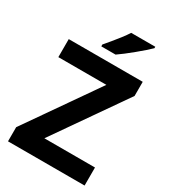

<svg xmlns="http://www.w3.org/2000/svg" viewBox="-222 -1044 1023 1153"><g transform="rotate(30 289.5 -467.0)"><path d="M555 0H24V-98L366 -589H33V-714H546V-616L204 -125H555ZM506 -924Q492 -910 469 -890Q446 -870 419.5 -848Q393 -826 367.5 -806.5Q342 -787 323 -774H224V-787Q240 -806 261.5 -831.5Q283 -857 304 -884.5Q325 -912 339 -934H506Z"/></g></svg>

Font: RS Noto Sans
Style: Bold
Weight: 700
Designer: Monotype Design Team
Foundry: Monotype Imaging Inc.
Version: Version 3.10